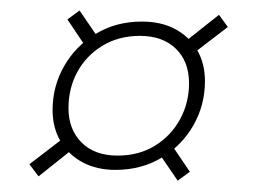

<svg xmlns="http://www.w3.org/2000/svg" viewBox="-20 -408 476 356"><path d="M105 -372 127.5 -388.5 165.5 -333 142.5 -316ZM386 -380.5 402.5 -358 334 -305.5 318.5 -327ZM332 -89.5 309.5 -73 271.5 -128.5 294.5 -145ZM34.5 -103.5 103 -156 118.5 -134.5 51.5 -81ZM243 -368Q279 -368 305 -354Q331 -340 345.5 -315.2Q360 -290.5 360 -257.5Q360 -213.5 338.8 -176Q317.5 -138.5 280 -115.8Q242.5 -93 194 -93Q159 -93 132.8 -107.2Q106.5 -121.5 92 -146.5Q77.5 -171.5 77.5 -204Q77.5 -248 98.8 -285.2Q120 -322.5 157.5 -345.2Q195 -368 243 -368ZM198 -119.5Q237.5 -119.5 267.2 -137.8Q297 -156 313.8 -186.8Q330.5 -217.5 330.5 -253.5Q330.5 -294 306 -317.8Q281.5 -341.5 239.5 -341.5Q200 -341.5 170 -323.2Q140 -305 123.5 -274.8Q107 -244.5 107 -207.5Q107 -168 131.2 -143.8Q155.5 -119.5 198 -119.5Z"/></svg>

Font: Newsreader 36pt Light
Style: Italic
Weight: 300
Italic angle: -17°
Designer: Hugues Gentile
Foundry: Production Type
Version: Version 1.003